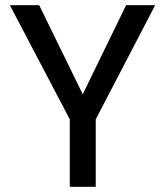

<svg xmlns="http://www.w3.org/2000/svg" viewBox="-20 -720 636 740"><path d="M249 0V-260L18 -700H131L314 -326H284L466 -700H578L349 -260V0Z"/></svg>

Font: DM Sans 20pt Medium
Style: Regular
Weight: 500
Version: Version 4.004;gftools[0.9.30]